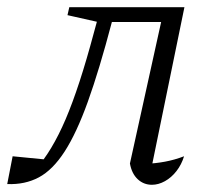

<svg xmlns="http://www.w3.org/2000/svg" viewBox="-51 -506 602 532"><path d="M-31 4 -16 -73 86 -63 47 -36Q93 -87 131 -176Q169 -265 209 -415L226 -477L243 -440L136 -464L141 -486H460L419 -445H259Q224 -312 192.5 -224.5Q161 -137 128 -86Q95 -35 56.5 -14.5Q18 6 -31 4ZM365 -23 351 -52Q379 -53 406 -58Q433 -63 459 -73Q452 -50 438 -32Q424 -14 406 -4Q388 6 370 6Q347 6 330.5 -9.5Q314 -25 309 -53L399 -461L460 -486Z"/></svg>

Font: Piazzolla 8pt ExtraLight
Style: Italic
Weight: 250
Italic angle: -11.3°
Designer: Juan Pablo del Peral
Foundry: Huerta Tipografica
Version: Version 2.001